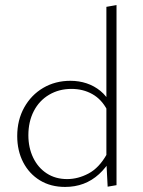

<svg xmlns="http://www.w3.org/2000/svg" viewBox="-20 -734 566 758"><path d="M237 4Q180 4 137.5 -22Q95 -48 71.5 -93.5Q48 -139 48 -197Q48 -260 75.5 -309.5Q103 -359 150.5 -387Q198 -415 258 -415Q292 -415 322 -405Q352 -395 376.5 -375Q401 -355 417 -324L403 -300Q381 -342 344.5 -362.5Q308 -383 262 -383Q213 -383 174 -360Q135 -337 113.5 -295.5Q92 -254 92 -200Q92 -151 111 -111.5Q130 -72 164.5 -49.5Q199 -27 245 -27Q288 -27 329.5 -49Q371 -71 401 -124L421 -110Q399 -72 371 -46.5Q343 -21 309.5 -8.5Q276 4 237 4ZM405 3 400 -94V-707L440 -714V-3Z"/></svg>

Font: Ysabeau Office ExtraLight
Style: Regular
Weight: 250
Designer: Christian Thalmann (Catharsis Fonts)
Version: Version 2.001;gftools[0.9.30]; featfreeze: tnum,lnum,ss02